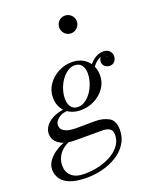

<svg xmlns="http://www.w3.org/2000/svg" viewBox="-224 -867 997 1230"><g transform="rotate(-20 275.0 -252.0)"><path d="M153.5 260Q79.5 260 36.8 242.5Q-6 225 -23.8 196.5Q-41.5 168 -41.5 135.5Q-41.5 105 -23.5 79Q-5.5 53 21.5 33.5Q48.5 14 76 3Q103.5 -8 122.5 -8H161.5Q117 1.5 87.2 22.8Q57.5 44 42.8 72.5Q28 101 28 133.5Q28 177.5 57.5 204.5Q87 231.5 144.5 231.5Q199 231.5 247.8 219.2Q296.5 207 334 184.5Q371.5 162 392.8 131Q414 100 414 62.5Q414 33 395.8 21Q377.5 9 348.5 9Q339 9 319.2 9Q299.5 9 275 9Q250.5 9 226.8 9Q203 9 184.8 9Q166.5 9 160 9Q115 9 83 -3Q51 -15 33.8 -36.5Q16.5 -58 16.5 -86.5Q16.5 -110.5 29.2 -131.8Q42 -153 65.5 -169.2Q89 -185.5 120.8 -194.8Q152.5 -204 190 -204L188.5 -186Q143 -186 116.8 -164.8Q90.5 -143.5 90.5 -120.5Q90.5 -97 106.2 -84.2Q122 -71.5 145.2 -66.8Q168.5 -62 190.5 -62Q208 -62 233.2 -62.2Q258.5 -62.5 283 -62.8Q307.5 -63 321.5 -63Q378 -63 416 -41Q454 -19 454 42Q454 96.5 427.2 137.5Q400.5 178.5 356.2 205.8Q312 233 259 246.5Q206 260 153.5 260ZM262.5 -160Q222 -160 190 -176.5Q158 -193 139.5 -223.5Q121 -254 121 -296.5Q121 -344.5 147.8 -383.8Q174.5 -423 218.2 -446.2Q262 -469.5 312.5 -469.5Q353 -469.5 385 -452Q417 -434.5 435.5 -402.8Q454 -371 454 -328.5Q454 -281 427.2 -242.8Q400.5 -204.5 357 -182.2Q313.5 -160 262.5 -160ZM254.5 -185.5Q275 -185.5 294.2 -196.2Q313.5 -207 330 -225.2Q346.5 -243.5 358.8 -267Q371 -290.5 377.8 -316.2Q384.5 -342 384.5 -367Q384.5 -400 369 -422Q353.5 -444 320.5 -444Q300 -444 280.8 -433.2Q261.5 -422.5 245 -404.5Q228.5 -386.5 216.2 -363Q204 -339.5 197.2 -313.8Q190.5 -288 190.5 -263Q190.5 -230 206 -207.8Q221.5 -185.5 254.5 -185.5ZM524.5 -465Q550 -465 565.2 -450.2Q580.5 -435.5 580.5 -413.5Q580.5 -393 567.8 -378.2Q555 -363.5 534.5 -363.5Q516 -363.5 501.5 -375.2Q487 -387 487 -408Q487 -419 493.2 -429.2Q499.5 -439.5 510 -445Q519 -441.5 527 -435.8Q535 -430 542.5 -421Q538 -430 529.5 -434Q521 -438 512 -438Q492.5 -438 474 -424.8Q455.5 -411.5 439.8 -390Q424 -368.5 412 -344L393 -354.5Q419.5 -410 453.2 -437.5Q487 -465 524.5 -465ZM372 -644Q355.5 -644 342 -652.2Q328.5 -660.5 320.5 -674.2Q312.5 -688 312.5 -704.5Q312.5 -721 320.5 -734.8Q328.5 -748.5 342 -756.5Q355.5 -764.5 372 -764.5Q388.5 -764.5 402.2 -756.5Q416 -748.5 424.2 -734.8Q432.5 -721 432.5 -704.5Q432.5 -688 424.2 -674.2Q416 -660.5 402.2 -652.2Q388.5 -644 372 -644Z"/></g></svg>

Font: Bodoni Moda 9pt
Style: Italic
Weight: 400
Italic angle: -13°
Designer: Owen Earl
Foundry: indestructible type
Version: Version 2.005